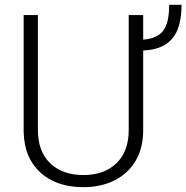

<svg xmlns="http://www.w3.org/2000/svg" viewBox="-20 -774 780 804"><path d="M579.6 -710.9V-607.9Q638.2 -612.3 663.3 -645.3Q688.5 -678.2 688.5 -753.9H740.2Q740.2 -657.2 700.7 -611.6Q661.1 -565.9 579.6 -562.5V-225.6Q579.1 -153.8 547.9 -100.6Q516.6 -47.4 459.7 -18.8Q402.8 9.8 329.1 9.8Q216.8 9.8 149.2 -51.5Q81.5 -112.8 79.1 -221.2V-710.9H138.7V-230Q138.7 -140.1 189.9 -90.6Q241.2 -41 329.1 -41Q417 -41 468 -90.8Q519 -140.6 519 -229.5V-710.9Z"/></svg>

Font: Roboto-Light
Style: Regular
Weight: 300
Designer: Google
Version: Version 2.137; 2017